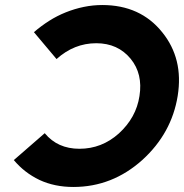

<svg xmlns="http://www.w3.org/2000/svg" viewBox="-20 -732 732 764"><path d="M387 -712Q539 -712 626 -603Q668 -551 683.5 -488Q699 -425 687 -350Q675 -276 640 -212.5Q605 -149 547 -96Q427 12 272 12Q197 12 137 -16Q106 -31 81 -50.5Q56 -70 35 -95L158 -202Q209 -140 296 -140Q385 -140 453 -201Q522 -264 535 -350Q549 -438 500 -498Q449 -560 363 -560Q275 -560 205 -497L115 -604Q144 -629 175.5 -649Q207 -669 242 -683Q277 -697 313.5 -704.5Q350 -712 387 -712Z"/></svg>

Font: Unageo
Style: ExtraBold-Italic
Weight: 800
Designer: Richard Sepsi
Foundry: Richard Sepsi
Version: Version 2.000